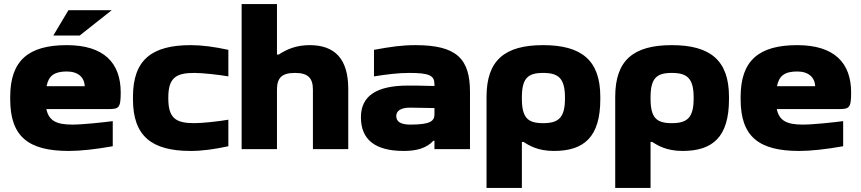

<svg xmlns="http://www.w3.org/2000/svg" viewBox="-20 -730 4217 940"><path d="M571 -277C571 -422 489 -509 307 -509C121 -509 30 -435 30 -256V-244C30 -61 119 9 317 9C374 9 447 1 532 -14V-137C487 -131 385 -120 334 -120C256 -120 219 -139 207 -196H508C561 -196 571 -199 571 -277ZM208 -308C218 -360 247 -380 307 -380C363 -380 393 -351 395 -308ZM241 -556H370L527 -680H315Z M631 -256V-244C631 -63 723 9 914 9C969 9 1028 1 1098 -14V-144C1053 -136 972 -127 931 -127C840 -127 804 -152 804 -248V-252C804 -348 840 -373 931 -373C972 -373 1053 -364 1098 -356V-486C1028 -501 969 -509 914 -509C723 -509 631 -437 631 -256Z M1163 -710V0H1336V-291C1336 -348 1359 -373 1424 -373C1488 -373 1512 -348 1512 -291V0H1685V-295C1685 -442 1619 -509 1496 -509C1431 -509 1384 -489 1345 -463H1336V-710Z M2014 -509C1946 -509 1893 -501 1811 -486V-356C1874 -366 1930 -373 1984 -373C2085 -373 2107 -359 2107 -317V-309C2046 -311 2001 -311 1977 -311C1823 -311 1747 -260 1747 -156C1747 -46 1817 9 1957 9C2016 9 2067 -3 2102 -41H2107V0H2281V-280C2281 -443 2215 -509 2014 -509ZM1920 -162C1920 -188 1944 -203 1987 -203C2015 -203 2064 -202 2107 -201V-170C2107 -136 2084 -120 1989 -120C1944 -120 1920 -133 1920 -162Z M2919 -244V-256C2919 -435 2827 -509 2639 -509C2451 -509 2362 -435 2362 -256V190H2535V-35H2543C2569 -19 2611 9 2692 9C2839 9 2919 -59 2919 -244ZM2535 -248V-252C2535 -346 2563 -373 2639 -373C2715 -373 2746 -346 2746 -252V-248C2746 -154 2715 -127 2639 -127C2563 -127 2535 -154 2535 -248Z M3549 -244V-256C3549 -435 3457 -509 3269 -509C3081 -509 2992 -435 2992 -256V190H3165V-35H3173C3199 -19 3241 9 3322 9C3469 9 3549 -59 3549 -244ZM3165 -248V-252C3165 -346 3193 -373 3269 -373C3345 -373 3376 -346 3376 -252V-248C3376 -154 3345 -127 3269 -127C3193 -127 3165 -154 3165 -248Z M4147 -277C4147 -422 4065 -509 3883 -509C3697 -509 3606 -435 3606 -256V-244C3606 -61 3695 9 3893 9C3950 9 4023 1 4108 -14V-137C4063 -131 3961 -120 3910 -120C3832 -120 3795 -139 3783 -196H4084C4137 -196 4147 -199 4147 -277ZM3784 -308C3794 -360 3823 -380 3883 -380C3939 -380 3969 -351 3971 -308Z"/></svg>

Font: LT Wave Black
Style: Regular
Weight: 900
Designer: Daniel Lyons
Version: Version 2.5 (Glyphs App)